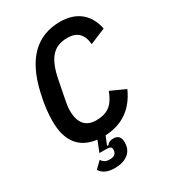

<svg xmlns="http://www.w3.org/2000/svg" viewBox="-218 -822 1022 1144"><g transform="rotate(-30 293.0 -250.5)"><path d="M356 104Q356 155 321.5 182Q287 209 230 209Q190 209 165.5 196.5Q141 184 130 164L174 121Q181 132 193 140.5Q205 149 229 149Q254 149 265 138Q276 127 276 109Q276 95 268 90Q260 85 237 85H193L223 10Q135 -1 90.5 -58Q46 -115 46 -219Q46 -253 50.5 -296.5Q55 -340 69 -401Q138 -710 380 -710Q464 -710 517 -667.5Q570 -625 586 -545L478 -500Q469 -605 371 -605Q335 -605 307.5 -594.5Q280 -584 259.5 -561Q239 -538 224 -501Q209 -464 199 -410L177 -298Q167 -251 167 -223Q167 -93 276 -93Q334 -93 369 -119.5Q404 -146 427 -208L528 -162Q454 4 278 12L254 71H264Q276 51 308 51Q333 51 344.5 65Q356 79 356 104Z"/></g></svg>

Font: IBM Plex Sans Cond SmBld
Style: Italic
Weight: 600
Width: 3
Italic angle: -11°
Designer: Mike Abbink, Paul van der Laan, Pieter van Rosmalen
Foundry: Bold Monday
Version: Version 1.3